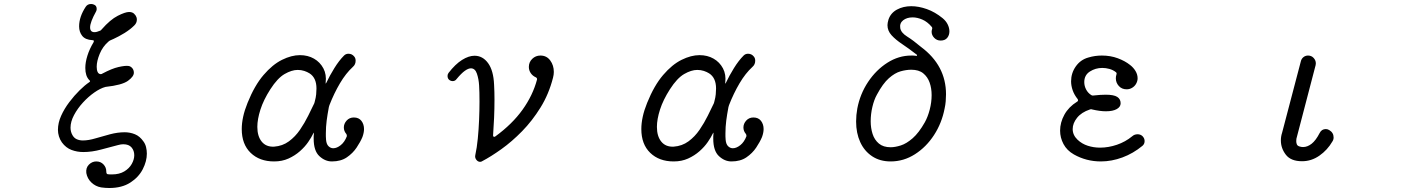

<svg xmlns="http://www.w3.org/2000/svg" viewBox="-20 -790 7040 961"><path d="M486 148Q458 143 437.5 123.5Q417 104 412 76Q409 50 425 34Q441 18 462 18Q484 18 498 33Q512 48 512 68Q512 82 520 82Q525 83 530.5 83Q536 83 540 83Q577 83 602 68Q627 53 639.5 30.5Q652 8 652 -13Q652 -36 638.5 -52Q625 -68 597 -68Q591 -68 584.5 -67Q578 -66 571 -64Q532 -54 486 -41.5Q440 -29 397 -29Q366 -29 338 -39.5Q310 -50 290 -77Q280 -91 275 -107.5Q270 -124 270 -140Q270 -175 286 -210.5Q302 -246 327 -279Q352 -312 378.5 -338Q405 -364 426 -378Q435 -383 427 -389Q407 -409 407 -450Q407 -478 417.5 -511.5Q428 -545 448 -578Q450 -582 450 -584Q450 -589 442 -589Q407 -591 391.5 -610.5Q376 -630 376 -658Q376 -706 409 -756Q418 -770 436 -770Q443 -770 450 -767Q464 -762 464 -745Q464 -739 461 -733Q431 -679 431 -653Q431 -629 453 -629Q464 -629 480 -636Q485 -637 489 -643Q532 -692 569.5 -711Q607 -730 626 -730Q642 -730 651 -721.5Q660 -713 663 -704Q664 -701 664.5 -698Q665 -695 665 -692Q665 -675 652 -662.5Q639 -650 631 -644Q605 -624 575 -608.5Q545 -593 532 -588Q526 -585 523 -582Q494 -557 479 -520.5Q464 -484 464 -456Q464 -440 468.5 -430Q473 -420 483 -419H485Q489 -419 493 -422Q540 -447 573 -454.5Q606 -462 622 -460Q633 -459 641.5 -449.5Q650 -440 650 -426Q650 -407 620.5 -385.5Q591 -364 508 -355Q482 -348 452 -327Q422 -306 395 -276.5Q368 -247 350.5 -214Q333 -181 333 -151Q333 -130 343 -113Q351 -99 364.5 -93Q378 -87 395 -87Q423 -87 458 -97.5Q493 -108 531 -118Q569 -128 604 -128Q631 -128 655.5 -118Q680 -108 698 -82Q707 -70 711 -54Q715 -38 715 -21Q715 17 694.5 57Q674 97 632 124Q590 151 527 151Q507 151 486 148Z M1641 18Q1607 18 1578.5 -8.5Q1550 -35 1550 -96Q1550 -102 1550 -108Q1550 -114 1551 -120Q1552 -131 1548 -122Q1539 -103 1522.5 -79Q1506 -55 1481 -33Q1456 -11 1424 3.5Q1392 18 1352 18Q1279 18 1234.5 -25Q1190 -68 1190 -144Q1190 -173 1197 -205.5Q1204 -238 1219 -275Q1254 -362 1299 -414.5Q1344 -467 1391.5 -490.5Q1439 -514 1481 -514Q1521 -514 1551.5 -496.5Q1582 -479 1598.5 -448Q1615 -417 1610 -376Q1608 -367 1613 -375Q1630 -411 1653.5 -449Q1677 -487 1702 -512Q1711 -521 1724 -521Q1742 -521 1753 -507Q1760 -499 1760 -486Q1760 -467 1746 -455Q1711 -423 1681.5 -373Q1652 -323 1629 -264Q1628 -261 1627.5 -259Q1627 -257 1626 -254Q1619 -217 1615 -186Q1611 -155 1611 -123Q1611 -116 1611 -107Q1611 -98 1612 -90Q1614 -68 1624.5 -58Q1635 -48 1648 -48Q1666 -48 1685.5 -63.5Q1705 -79 1716 -108V-111Q1716 -116 1713 -120Q1701 -134 1701 -152Q1701 -171 1715 -186.5Q1729 -202 1751 -202Q1776 -202 1789 -185Q1802 -168 1802 -144Q1802 -126 1794 -104Q1784 -80 1765 -51.5Q1746 -23 1716 -2.5Q1686 18 1641 18ZM1352 -56Q1394 -59 1426 -82.5Q1458 -106 1481.5 -140.5Q1505 -175 1522.5 -210.5Q1540 -246 1553 -273Q1554 -276 1554.5 -278Q1555 -280 1556 -284Q1561 -302 1562.5 -318Q1564 -334 1564 -347Q1564 -401 1529 -423Q1518 -430 1503 -435Q1488 -440 1470 -440Q1440 -440 1404.5 -419.5Q1369 -399 1333 -343Q1299 -290 1283.5 -241.5Q1268 -193 1268 -155Q1268 -108 1290 -81Q1312 -54 1352 -56Z M2393 17Q2389 20 2383 20Q2372 20 2364 9.5Q2356 -1 2359 -14Q2367 -50 2371.5 -96.5Q2376 -143 2378 -191Q2380 -239 2380 -281Q2380 -306 2379.5 -326.5Q2379 -347 2378 -363Q2376 -395 2367 -421.5Q2358 -448 2337 -448Q2324 -448 2306.5 -435.5Q2289 -423 2265 -394Q2258 -384 2245 -384Q2237 -384 2230 -389Q2220 -396 2220 -410Q2220 -418 2225 -425Q2259 -469 2292.5 -490Q2326 -511 2355 -511Q2396 -511 2423 -474Q2450 -437 2453 -366Q2454 -348 2454.5 -329.5Q2455 -311 2455 -292Q2455 -246 2453 -200Q2451 -154 2448 -113V-111Q2448 -107 2451.5 -105.5Q2455 -104 2459 -107Q2544 -169 2595.5 -241Q2647 -313 2668 -392V-394Q2668 -400 2662 -403Q2646 -410 2636.5 -424Q2627 -438 2627 -455Q2627 -479 2644 -495.5Q2661 -512 2685 -512Q2716 -512 2734 -487.5Q2752 -463 2752 -430Q2752 -423 2751 -416Q2750 -409 2748 -401Q2727 -319 2685.5 -252Q2644 -185 2593 -133Q2542 -81 2489.5 -43.5Q2437 -6 2393 17Z M3641 18Q3607 18 3578.5 -8.5Q3550 -35 3550 -96Q3550 -102 3550 -108Q3550 -114 3551 -120Q3552 -131 3548 -122Q3539 -103 3522.5 -79Q3506 -55 3481 -33Q3456 -11 3424 3.5Q3392 18 3352 18Q3279 18 3234.5 -25Q3190 -68 3190 -144Q3190 -173 3197 -205.5Q3204 -238 3219 -275Q3254 -362 3299 -414.5Q3344 -467 3391.5 -490.5Q3439 -514 3481 -514Q3521 -514 3551.5 -496.5Q3582 -479 3598.5 -448Q3615 -417 3610 -376Q3608 -367 3613 -375Q3630 -411 3653.5 -449Q3677 -487 3702 -512Q3711 -521 3724 -521Q3742 -521 3753 -507Q3760 -499 3760 -486Q3760 -467 3746 -455Q3711 -423 3681.5 -373Q3652 -323 3629 -264Q3628 -261 3627.5 -259Q3627 -257 3626 -254Q3619 -217 3615 -186Q3611 -155 3611 -123Q3611 -116 3611 -107Q3611 -98 3612 -90Q3614 -68 3624.5 -58Q3635 -48 3648 -48Q3666 -48 3685.5 -63.5Q3705 -79 3716 -108V-111Q3716 -116 3713 -120Q3701 -134 3701 -152Q3701 -171 3715 -186.5Q3729 -202 3751 -202Q3776 -202 3789 -185Q3802 -168 3802 -144Q3802 -126 3794 -104Q3784 -80 3765 -51.5Q3746 -23 3716 -2.5Q3686 18 3641 18ZM3352 -56Q3394 -59 3426 -82.5Q3458 -106 3481.5 -140.5Q3505 -175 3522.5 -210.5Q3540 -246 3553 -273Q3554 -276 3554.5 -278Q3555 -280 3556 -284Q3561 -302 3562.5 -318Q3564 -334 3564 -347Q3564 -401 3529 -423Q3518 -430 3503 -435Q3488 -440 3470 -440Q3440 -440 3404.5 -419.5Q3369 -399 3333 -343Q3299 -290 3283.5 -241.5Q3268 -193 3268 -155Q3268 -108 3290 -81Q3312 -54 3352 -56Z M4438 18Q4384 18 4345 -8Q4306 -34 4285.5 -79Q4265 -124 4265 -182Q4265 -214 4271 -247Q4285 -320 4325 -380Q4365 -440 4421.5 -476Q4478 -512 4541 -512Q4544 -512 4549.5 -512Q4555 -512 4562 -511Q4564 -511 4564.5 -510.5Q4565 -510 4566 -510Q4570 -510 4570 -513Q4570 -517 4565 -519Q4529 -547 4496 -569Q4463 -591 4442.5 -613.5Q4422 -636 4422 -664Q4422 -675 4427 -692Q4438 -725 4469.5 -742Q4501 -759 4541 -759Q4578 -759 4619 -744.5Q4660 -730 4698 -699Q4715 -685 4723.5 -667.5Q4732 -650 4732 -633Q4732 -614 4721 -600.5Q4710 -587 4688 -587Q4669 -587 4656 -600.5Q4643 -614 4643 -631Q4643 -634 4643.5 -637Q4644 -640 4645 -643Q4648 -651 4643 -656Q4622 -681 4596.5 -692Q4571 -703 4548 -703Q4519 -703 4500.5 -688.5Q4482 -674 4486 -649Q4490 -626 4520.5 -607Q4551 -588 4590 -555Q4715 -462 4715 -318Q4715 -301 4713.5 -283Q4712 -265 4708 -247Q4694 -174 4655 -114Q4616 -54 4559.5 -18Q4503 18 4438 18ZM4438 -53Q4460 -53 4488.5 -62Q4517 -71 4548 -98Q4579 -125 4609 -178Q4624 -205 4633.5 -241.5Q4643 -278 4643 -314Q4643 -348 4633 -376.5Q4623 -405 4601 -423Q4579 -441 4541 -441Q4516 -441 4487.5 -433Q4459 -425 4429 -398.5Q4399 -372 4369 -316Q4355 -291 4346.5 -255Q4338 -219 4338 -183Q4338 -149 4347.5 -119.5Q4357 -90 4379 -71.5Q4401 -53 4438 -53Z M5355 -17Q5320 -37 5303 -69Q5286 -101 5286 -136Q5286 -177 5307.5 -216Q5329 -255 5371 -281Q5379 -285 5374 -294Q5357 -315 5349 -338Q5341 -361 5341 -383Q5341 -424 5364.5 -457.5Q5388 -491 5427 -502Q5460 -512 5495 -512Q5538 -512 5574.5 -498.5Q5611 -485 5636 -465Q5653 -452 5663.5 -434.5Q5674 -417 5674 -398Q5674 -384 5666 -370Q5659 -358 5646.5 -350.5Q5634 -343 5619 -343Q5595 -343 5580 -359.5Q5565 -376 5565 -398Q5565 -408 5568 -417Q5569 -419 5569 -422Q5569 -426 5565 -429Q5551 -440 5533 -445Q5515 -450 5497 -450Q5463 -450 5435 -432Q5407 -414 5407 -379Q5407 -360 5416 -342.5Q5425 -325 5442 -314Q5447 -311 5453 -312Q5471 -314 5486 -315Q5501 -316 5514 -316Q5555 -316 5572 -305Q5589 -294 5589 -273Q5589 -255 5569.5 -244Q5550 -233 5515 -233Q5486 -233 5447 -242Q5441 -245 5435 -242Q5393 -228 5371 -200.5Q5349 -173 5349 -144Q5349 -114 5373 -91Q5395 -70 5424.5 -60.5Q5454 -51 5486 -51Q5528 -51 5570.5 -65.5Q5613 -80 5647 -108Q5658 -118 5674 -118Q5688 -118 5698 -109Q5709 -98 5709 -84Q5709 -69 5698 -60Q5652 -22 5598 -2Q5544 18 5490 18Q5417 18 5355 -17Z M6497 17Q6441 17 6416 -15.5Q6391 -48 6391 -87Q6391 -107 6397 -125L6491 -483Q6494 -496 6504 -504Q6514 -512 6527 -512Q6544 -512 6555 -500Q6566 -488 6566 -473Q6566 -467 6565 -464L6471 -104Q6468 -97 6468 -83Q6468 -75 6471 -67.5Q6474 -60 6484 -57Q6493 -54 6502 -54Q6524 -54 6545 -70.5Q6566 -87 6585 -124Q6595 -144 6616 -144Q6625 -144 6633 -139Q6655 -126 6655 -102Q6655 -91 6649 -82Q6624 -39 6584 -11Q6544 17 6497 17Z"/></svg>

Font: Kiwi Maru
Style: Regular
Weight: 400
Designer: Hiroki-Chan
Version: Version 1.100